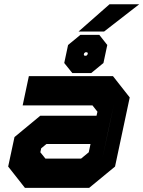

<svg xmlns="http://www.w3.org/2000/svg" viewBox="-20 -908 693 928"><path d="M100.5 0 19.5 -103 50 -245.5 174.5 -348.5H446.5L451 -368L427 -398.5H89.5L119.5 -540H526L607 -437L536 -103L411 0ZM152 -69 101 -132 121 -225 185 -278H503.5L473.5 -137L390.5 -69ZM152 -69H390.5L473.5 -137L530.5 -403L479 -467H166.5H479L530.5 -403L503.5 -278H185L121 -225L101 -132ZM199.5 -141.5H372L409 -172L417.5 -212H204.5L179 -191L175 -172ZM329.5 -555 290.5 -603.5 309 -690.5 368.5 -739.5H460L498.5 -690.5L480 -603.5L421 -555ZM357.5 -597.5H411.5L443 -623L453.5 -673L433 -699H379L347.5 -673L337 -623ZM357.5 -597.5 337 -623 347.5 -673 379 -699H433L453.5 -673L443 -623L411.5 -597.5ZM388.5 -638.5H397L402.5 -643.5L404.5 -651L401 -655.5H392.5L387 -651L385 -643.5ZM359.5 -755.5 509.5 -887.5H653L483 -755.5ZM461.5 -789.5H461L534.5 -852.5H535Z"/></svg>

Font: Tourney Black
Style: Italic
Weight: 900
Italic angle: -12°
Version: Version 1.015